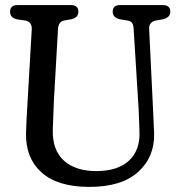

<svg xmlns="http://www.w3.org/2000/svg" viewBox="-20 -720 704 753"><path d="M523.5 -295 504 -608.5Q503 -624 497.5 -630.8Q492 -637.5 480 -639.5L450 -644.5Q422 -651 422 -673.5Q422 -700 450.5 -700H619.5Q648 -700 648 -673.5Q648 -652 620 -644.5L591 -639.5Q563 -633.5 565 -605L580 -295.5Q581 -270.5 582.2 -246.8Q583.5 -223 584.5 -197.5Q587 -105 522.2 -46Q457.5 13 330.5 13Q206.5 13 143.2 -43.5Q80 -100 82 -198Q82.5 -220.5 84.5 -258.5Q86.5 -296.5 88.5 -327.5L104.5 -604.5Q106 -634 79.5 -639.5L47.5 -644Q19.5 -650.5 19.5 -673.5Q19.5 -700 48 -700H259Q287.5 -700 287.5 -673.5Q287.5 -651 259.5 -644.5L231 -639.5Q209.5 -635 207.5 -606.5L191.5 -327.5Q190 -292 189 -263.5Q188 -235 187 -211Q185 -131 230.8 -90Q276.5 -49 357.5 -49Q441.5 -49 485.8 -90Q530 -131 527 -204Q526 -235 525.2 -255.2Q524.5 -275.5 523.5 -295Z"/></svg>

Font: Fraunces 144pt SuperSoft
Style: Regular
Weight: 400
Version: Version 1.000;[b76b70a41]